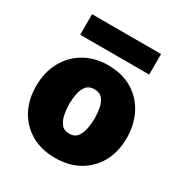

<svg xmlns="http://www.w3.org/2000/svg" viewBox="-168 -831 912 964"><g transform="rotate(30 287.5 -349.0)"><path d="M287 10Q207 10 148.2 -24Q89.5 -58 57.2 -117.8Q25 -177.5 25 -255Q25 -336.5 58.8 -397.8Q92.5 -459 151.8 -493Q211 -527 288 -527Q369 -527 427.8 -491.8Q486.5 -456.5 518.2 -395Q550 -333.5 550 -255Q550 -178 517.8 -118.2Q485.5 -58.5 426.5 -24.2Q367.5 10 287 10ZM288 -131Q319 -131 334.8 -152.2Q350.5 -173.5 355.8 -204Q361 -234.5 361 -262Q361 -290 355.8 -319.2Q350.5 -348.5 334.8 -368.2Q319 -388 288 -388Q256.5 -388 240.8 -368.2Q225 -348.5 219.5 -319.2Q214 -290 214 -262Q214 -234.5 219.5 -204Q225 -173.5 240.8 -152.2Q256.5 -131 288 -131ZM488 -708V-589H88V-708Z"/></g></svg>

Font: Public Sans Black
Style: Regular
Weight: 900
Designer: The Public Sans Project Authors: Dan O. Williams and USWDS (Libre Franklin designed by Pablo Impallari and Rodrigo Fuenz
Version: Version 1.007